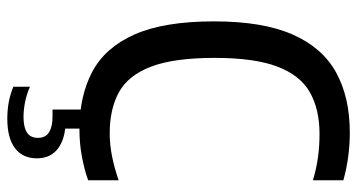

<svg xmlns="http://www.w3.org/2000/svg" viewBox="-252 -538 1002 539"><g transform="rotate(90 249.5 -269.0)"><path d="M344 9.5Q249.5 9.5 181.5 -26.8Q113.5 -63 77 -145.8Q40.5 -228.5 40.5 -368.5Q40.5 -505.5 77.5 -589.2Q114.5 -673 184.2 -711.2Q254 -749.5 352.5 -749.5Q421.5 -749.5 486.5 -731.5V-646Q453 -656 421.5 -660.2Q390 -664.5 357 -664.5Q287.5 -664.5 239.8 -637.5Q192 -610.5 167.5 -546.2Q143 -482 143 -370.5Q143 -256 167.5 -191.8Q192 -127.5 239.2 -101.5Q286.5 -75.5 354.5 -75.5Q386 -75.5 418 -81.8Q450 -88 486.5 -100.5V-15Q458 -4.5 420.5 2.5Q383 9.5 344 9.5ZM313.5 212Q264 212 224 195V148.5Q247.5 158.5 269 162.5Q290.5 166.5 309 166.5Q337 166.5 352.2 157Q367.5 147.5 367.5 126Q367.5 104.5 351.8 94.8Q336 85 308 85H288V-10H341.5V49.5Q380.5 54 402.8 74.2Q425 94.5 425 129Q425 168.5 396.8 190.2Q368.5 212 313.5 212Z"/></g></svg>

Font: Encode Sans Cnd Md
Style: Regular
Weight: 500
Width: 3
Designer: Multiple Designers
Foundry: Impallari Type
Version: Version 3.002; ttfautohint (v1.8.3) -l 8 -r 50 -G 200 -x 14 